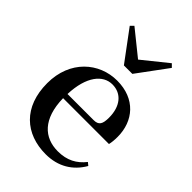

<svg xmlns="http://www.w3.org/2000/svg" viewBox="-242 -925 1045 1045"><g transform="rotate(45 281.0 -402.0)"><path d="M311 16C406 16 477 -28 520 -103L503 -117C465 -69 417 -42 346 -42C241 -42 165 -110 162 -267H515C519 -284 521 -303 521 -328C521 -449 443 -543 303 -543C165 -543 43 -439 43 -264C43 -81 154 16 311 16ZM163 -300C168 -440 227 -510 299 -510C370 -510 414 -455 414 -369C414 -320 403 -300 364 -300ZM158 -820 140 -802 270 -627H335L464 -802L446 -820L302 -704Z"/></g></svg>

Font: Noto Serif JP SemiBold
Style: Regular
Weight: 600
Designer: Ryoko NISHIZUKA 西塚涼子 (kana & ideographs); Frank Grießhammer (Latin, Greek & Cyrillic); Wenlong ZHANG 张文龙 (bopomofo); San
Foundry: Adobe
Version: Version 2.001;hotconv 1.1.0;makeotfexe 2.6.0